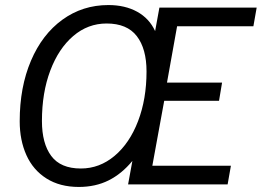

<svg xmlns="http://www.w3.org/2000/svg" viewBox="-20 -730 1036 760"><path d="M58 -250Q58 -385 102.5 -489.5Q147 -594 227 -652Q307 -710 409 -710Q475 -710 523 -683.5Q571 -657 594 -607L611 -700H996L983 -626H681L641 -403H859L847 -331H630L583 -74H894L881 0H487L504 -93Q462 -42 410 -16Q358 10 292 10Q217 10 164 -23.5Q111 -57 84.5 -116Q58 -175 58 -250ZM560 -447Q560 -537 521.5 -587Q483 -637 402 -637Q328 -637 270 -587.5Q212 -538 179 -450.5Q146 -363 146 -251Q146 -162 183 -112.5Q220 -63 300 -63Q374 -63 433.5 -113Q493 -163 526.5 -250.5Q560 -338 560 -447Z"/></svg>

Font: Niramit
Style: Italic
Weight: 400
Italic angle: -10°
Version: Version 1.000; ttfautohint (v1.6)